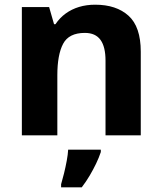

<svg xmlns="http://www.w3.org/2000/svg" viewBox="-20 -576 690 817"><path d="M73 0V-546H189L210 -473H216Q234 -500 259.5 -518.5Q285 -537 316.5 -546.5Q348 -556 385 -556Q475 -556 527 -509Q579 -462 579 -356V0H429V-318Q429 -377 407.5 -406.5Q386 -436 341 -436Q273 -436 248.5 -389.5Q224 -343 224 -256V0ZM409 71Q401 95 389 120Q377 145 362 170.5Q347 196 328 221H240V208Q246 188 252.5 161.5Q259 135 264 108Q269 81 270 61H409Z"/></svg>

Font: Noto Sans Symbols
Style: Bold
Weight: 700
Version: Version 2.002